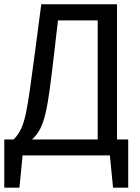

<svg xmlns="http://www.w3.org/2000/svg" viewBox="-20 -726 655 897"><path d="M0 -74.4H43.6Q64.6 -95.4 77.9 -123.1Q91.3 -150.8 101 -196.7Q110.8 -242.6 121 -316.4Q131.3 -390.3 146.2 -503.1L172.8 -706.2H526.7V-74.4H579V150.8H508.2L493.3 0H471.3H108.2H85.6L70.8 150.8H0ZM436.4 -630.8H250.8L235.4 -496.9Q223.1 -390.3 213.6 -318.5Q204.1 -246.7 193.6 -200.3Q183.1 -153.8 167.9 -124.6Q152.8 -95.4 129.7 -74.4H436.4Z"/></svg>

Font: FiraCode Nerd Font
Style: Regular
Weight: 400
Designer: Carrois Corporate, Edenspiekermann AG, Nikita Prokopov
Foundry: Carrois Corporate, Edenspiekermann AG, Nikita Prokopov
Version: Version 6.002;Nerd Fonts 3.4.0